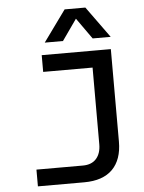

<svg xmlns="http://www.w3.org/2000/svg" viewBox="-61 -980 772 1028"><g transform="rotate(-5 325.0 -466.0)"><path d="M100.5 0V-90H350Q397.5 -90 422.5 -118.5Q447.5 -147 447.5 -196V-698H553.5V-201Q553.5 -152.5 540.5 -115.2Q527.5 -78 502 -52.2Q476.5 -26.5 438.2 -13.2Q400 0 349 0ZM182 -698H546V-608H182ZM204 -763.5 325.5 -931.5H437L558.5 -763.5H461.5L381.5 -876.5L302 -763.5Z"/></g></svg>

Font: Azeret Mono Thin
Style: Regular
Weight: 100
Designer: Martin Vácha
Foundry: Displaay
Version: Version 1.002